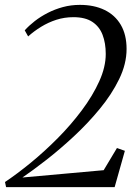

<svg xmlns="http://www.w3.org/2000/svg" viewBox="-22 -768 573 788"><path d="M3 0 -1.5 -21Q48 -54 104.8 -100.5Q161.5 -147 215.8 -201.8Q270 -256.5 314.2 -315.8Q358.5 -375 385.2 -434Q412 -493 412 -546.5Q412 -591 399 -625Q386 -659 357 -678.2Q328 -697.5 279.5 -697.5Q242.5 -697.5 209.2 -686.8Q176 -676 147 -658.2Q118 -640.5 93.5 -618.5L79.5 -643.5Q97 -663 120.8 -681.5Q144.5 -700 173.8 -715Q203 -730 236.2 -739Q269.5 -748 306 -748Q364 -748 407 -727.2Q450 -706.5 473.8 -666Q497.5 -625.5 497.5 -567Q497.5 -506 467 -443.2Q436.5 -380.5 387.2 -320.8Q338 -261 280.2 -207.5Q222.5 -154 167.2 -111Q112 -68 70 -39.5L403.5 -69.5L458 -160.5L490.5 -149L448.5 0Z"/></svg>

Font: Merriweather 120pt Light
Style: Italic
Weight: 300
Italic angle: -7.8°
Version: Version 2.101